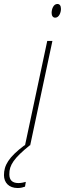

<svg xmlns="http://www.w3.org/2000/svg" viewBox="-120 -732 327 967"><path d="M158 -643C178 -643 187 -670 187 -687C187 -704 180 -712 169 -712C149 -712 140 -686 140 -667C140 -652 147 -643 158 -643ZM6 0H3C-77 60 -100 101 -100 150C-100 188 -75 215 -31 215C-14 215 -3 211 6 208L10 184C-1 187 -14 190 -27 190C-58 190 -73 175 -73 146C-74 99 -48 63 30 0H32L144 -526H118Z"/></svg>

Font: Noto Sans ExtraCondensed Thin
Style: Italic
Weight: 100
Width: 2
Italic angle: -12°
Designer: Monotype Design Team
Foundry: Monotype Imaging Inc.
Version: Version 2.013